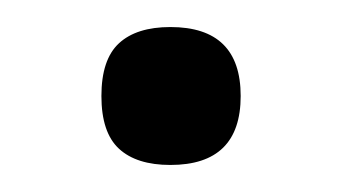

<svg xmlns="http://www.w3.org/2000/svg" viewBox="-20 -441 254 142"><path d="M106 -319Q81 -319 68 -331Q55 -343 55 -370Q55 -397 68 -409Q81 -421 106 -421Q158 -421 158 -370Q158 -319 106 -319Z"/></svg>

Font: Encode Sans Condensed
Style: Regular
Weight: 400
Designer: Pablo Impallari, Andres Torresi
Foundry: Pablo Impallari, Andres Torresi
Version: Version 1.000; ttfautohint (v1.00) -l 8 -r 50 -G 200 -x 14 -